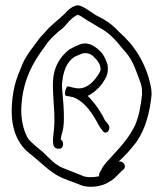

<svg xmlns="http://www.w3.org/2000/svg" viewBox="-20 -710 624 727"><path d="M25 -312C20 -229 43 -171 86 -134C121 -107 150 -77 181 -56C209 -35 245 -26 279 -12C313 5 368 -3 394 -22C412 -31 423 -45 437 -59L446 -67C450 -70 453 -75 453 -80C453 -92 440 -101 429 -98C452 -119 477 -146 497 -173C530 -221 547 -281 554 -352C554 -363 553 -373 551 -383C533 -472 487 -541 431 -589C405 -618 376 -637 342 -653C328 -662 292 -690 274 -690C255 -688 237 -672 224 -657C198 -632 170 -613 148 -585C139 -576 130 -567 123 -556C108 -536 87 -509 74 -486C67 -473 62 -459 56 -445C39 -406 28 -365 25 -312ZM61 -309C67 -407 105 -475 150 -534C167 -561 193 -585 221 -606L242 -630C252 -640 262 -649 274 -654C278 -653 285 -650 295 -643C317 -628 337 -618 357 -605C391 -588 418 -559 443 -527C472 -496 484 -474 501 -427C515 -389 518 -385 518 -353C513 -309 507 -273 492 -237C471 -192 436 -153 408 -123C392 -105 375 -90 364 -68L357 -55C355 -52 355 -48 355 -43C354 -42 353 -42 352 -42C333 -38 305 -37 289 -46C266 -55 241 -65 218 -74C189 -86 167 -110 145 -132C126 -149 98 -168 84 -189C68 -219 58 -262 61 -309ZM181 -407C178 -356 186 -311 186 -260C186 -249 186 -239 185 -229C184 -200 169 -147 200 -147H205C214 -147 219 -155 219 -165C219 -172 216 -178 210 -182L212 -196C219 -215 222 -237 222 -260C222 -294 220 -323 217 -353L215 -376C214 -387 215 -396 216 -403C221 -451 240 -486 271 -499L286 -505C303 -513 322 -508 334 -496C345 -485 361 -470 361 -446C361 -443 359 -440 357 -436C355 -431 351 -425 345 -417C329 -395 303 -371 270 -376L258 -378C250 -380 243 -382 237 -383C231 -383 226 -365 226 -357C226 -344 233 -347 244 -345C246 -344 254 -342 257 -342C293 -329 322 -293 341 -259C350 -245 353 -235 363 -222L370 -213C372 -210 376 -208 380 -208C388 -208 394 -217 394 -226C394 -231 392 -236 390 -239L383 -248C373 -257 372 -269 363 -281C353 -299 336 -321 322 -337L312 -347C313 -347 313 -347 314 -348C333 -357 352 -374 366 -392C380 -413 393 -431 387 -466C382 -480 375 -498 366 -509C346 -531 314 -558 276 -539L262 -533C247 -525 240 -523 227 -509C203 -486 184 -452 181 -407Z"/></svg>

Font: Stray Cat
Style: Cn
Weight: 400
Version: Version 1.0